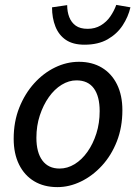

<svg xmlns="http://www.w3.org/2000/svg" viewBox="-20 -754 558 786"><path d="M215 12Q160 12 120 -12Q80 -36 58 -80.5Q36 -125 36 -186Q36 -256 59 -313.5Q82 -371 120 -413Q158 -455 205.5 -478Q253 -501 303 -501Q357 -501 397 -477Q437 -453 459 -408.5Q481 -364 481 -303Q481 -233 458.5 -175.5Q436 -118 397.5 -76Q359 -34 311.5 -11Q264 12 215 12ZM224 -64Q256 -64 285.5 -82Q315 -100 338 -132.5Q361 -165 374.5 -207.5Q388 -250 388 -299Q388 -360 364 -392.5Q340 -425 293 -425Q262 -425 232.5 -407Q203 -389 180 -356.5Q157 -324 143 -281.5Q129 -239 129 -190Q129 -130 153.5 -97Q178 -64 224 -64ZM326 -571Q279 -571 250 -590.5Q221 -610 207 -645Q193 -680 193 -724L255 -733Q255 -706 263.5 -684Q272 -662 290 -649Q308 -636 339 -636Q369 -636 392.5 -650Q416 -664 431.5 -686.5Q447 -709 456 -734L514 -724Q505 -685 482 -650Q459 -615 420.5 -593Q382 -571 326 -571Z"/></svg>

Font: Source Sans 3 Medium
Style: Italic
Weight: 500
Italic angle: -11°
Designer: Paul D. Hunt
Foundry: Adobe
Version: Version 3.052;hotconv 1.1.0;makeotfexe 2.6.0